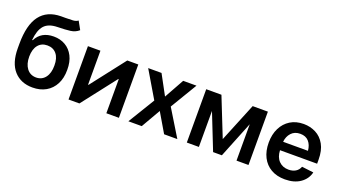

<svg xmlns="http://www.w3.org/2000/svg" viewBox="-60 -1292 3288 1847"><g transform="rotate(20 1584.5 -368.0)"><path d="M502 -747.1 547.4 -664.6Q511.7 -633.3 461.9 -626.7Q412.1 -620.1 331.1 -618.7Q239.3 -616.7 196.8 -568.6Q154.3 -520.5 145 -418H151.4Q202.6 -521 331.1 -521Q398.4 -521 450.4 -490.7Q502.4 -460.4 532 -402.8Q561.5 -345.2 561 -263.2Q561.5 -179.2 529.8 -117.7Q498 -56.2 439.9 -22.7Q381.8 10.7 302.7 10.7Q183.6 10.7 113.3 -67.1Q43 -145 42.5 -294.9V-343.3Q43 -535.6 114.7 -630.6Q186.5 -725.6 327.6 -727.5Q340.3 -727.5 352.3 -727.5Q364.3 -727.5 375.5 -727.5Q418.9 -727.5 450.4 -729.7Q481.9 -731.9 502 -747.1ZM303.2 -91.8Q362.8 -92.3 397 -137.5Q431.2 -182.6 430.7 -259.8Q431.2 -335.9 396.7 -377.7Q362.3 -419.4 302.2 -419.4Q242.7 -419.4 208.5 -377.7Q174.3 -335.9 173.3 -259.8Q173.3 -183.1 208 -137.7Q242.7 -92.3 303.2 -91.8Z M1185.5 0H1057.1V-348.6H1052.2L781.2 0H669.9V-545.9H797.9V-198.2H802.7L1072.8 -545.9H1185.5Z M1423.3 -545.9 1532.7 -343.8 1645 -545.9H1781.2L1617.2 -272.5L1783.7 0H1648.4L1532.7 -196.3L1419.4 0H1282.7L1448.7 -272.5L1286.6 -545.9Z M2149.9 0 2004.4 -368.2V0H1880.9V-545.9H2036.6L2194.3 -149.4L2356.4 -545.9H2512.2V0H2389.6V-372.6L2239.7 0Z M2886.7 10.7Q2804.2 10.7 2744.6 -23.7Q2685.1 -58.1 2653.1 -121.1Q2621.1 -184.1 2621.1 -269.5Q2621.1 -354 2652.8 -417.7Q2684.6 -481.4 2742.2 -517.1Q2799.8 -552.7 2878.4 -552.7Q2945.3 -552.7 3002.4 -523.7Q3059.6 -494.6 3094 -433.6Q3128.4 -372.6 3128.4 -277.3V-237.3H2748.5Q2751.5 -167 2789.6 -128.2Q2827.6 -89.4 2888.2 -89.4Q2929.7 -89.4 2959.5 -107.2Q2989.3 -125 3002.4 -160.2L3122.6 -146Q3105.5 -75.2 3043.5 -32.2Q2981.4 10.7 2886.7 10.7ZM2749 -323.7H3003.4Q2998 -382.3 2966.8 -417.5Q2935.5 -452.6 2878.9 -452.6Q2821.3 -452.6 2787.6 -415.5Q2753.9 -378.4 2749 -323.7Z"/></g></svg>

Font: Inter Semi Bold
Style: Regular
Weight: 600
Designer: Rasmus Andersson
Foundry: rsms
Version: Version 4.000;git-e0f93cc